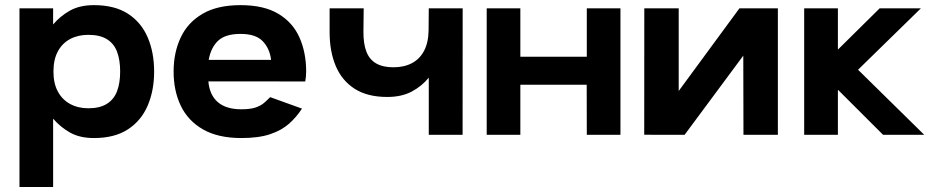

<svg xmlns="http://www.w3.org/2000/svg" viewBox="-20 -533 3674 759"><path d="M351.3 -512.7Q433.3 -512.7 485.8 -478.7Q538.3 -444.7 563.8 -385.3Q589.3 -326 589.3 -250Q589.3 -175 563.8 -115.5Q538.3 -56 485.8 -21.7Q433.3 12.7 351.3 12.7Q295.3 12.7 256.8 -9Q218.3 -30.7 190 -64V206.3H57V-500H190V-436.3Q218.3 -469.7 256.8 -491.2Q295.3 -512.7 351.3 -512.7ZM191.3 -250Q191.3 -203.3 208.7 -171.2Q226 -139 257.2 -122Q288.3 -105 329.3 -105Q374.7 -105 402.7 -122.7Q430.7 -140.3 442.8 -172.7Q455 -205 455 -250Q455 -296 442.8 -328.3Q430.7 -360.7 402.7 -378Q374.7 -395.3 329.3 -395.3Q288.3 -395.3 257.2 -378.7Q226 -362 208.7 -329.8Q191.3 -297.7 191.3 -250Z M1186.7 -211 803.7 -211.3Q808.3 -158 840.8 -129.5Q873.3 -101 934.3 -101Q969 -101 989.7 -107.8Q1010.3 -114.7 1023.3 -125.8Q1036.3 -137 1048 -149L1173.7 -103.7Q1152.3 -70.3 1122.7 -44Q1093 -17.7 1047.8 -2.5Q1002.7 12.7 934.3 12.7Q842.3 12.7 782.8 -21.3Q723.3 -55.3 694.8 -114.7Q666.3 -174 666.3 -250Q666.3 -325 694.2 -384.5Q722 -444 780.5 -478.3Q839 -512.7 931 -512.7Q1023.3 -512.7 1080.5 -478.3Q1137.7 -444 1164 -384.5Q1190.3 -325 1190.3 -250Q1190.3 -239.3 1189.3 -230.2Q1188.3 -221 1186.7 -211ZM805 -296.3H1051.7Q1046.3 -341 1018.7 -370Q991 -399 931 -399Q871 -399 842.3 -372Q813.7 -345 805 -296.3Z M1675 -500H1809L1808.7 0H1675V-226Q1647.3 -192 1607.2 -170.8Q1567 -149.7 1511 -149.7Q1432.3 -149.7 1382 -182Q1331.7 -214.3 1307.3 -272Q1283 -329.7 1283 -405.7V-500H1417.7L1416.7 -408.7Q1416.3 -359.7 1428.5 -328.5Q1440.7 -297.3 1467.2 -282.2Q1493.7 -267 1535.3 -267Q1577.7 -267 1608.7 -283.5Q1639.7 -300 1656.7 -332.7Q1673.7 -365.3 1674.3 -414Z M2037 0H1904V-500H2037V-308.7H2299.7V-500H2432.7V0H2299.7L2299.3 -198H2037Z M2527 -500H2663V-173.3L2903 -500H3055V0H2919L2918.3 -313L2686.3 0L2526.7 -0.3Z M3159 0V-500H3292.3V-338.3H3293.7L3457.3 -500H3620.3L3372 -257.3L3633.7 0H3471L3293.7 -177H3292.3V0Z"/></svg>

Font: Nata Sans
Style: Regular
Weight: 400
Designer: Daniel Uzquiano Cruz
Version: Version 1.001